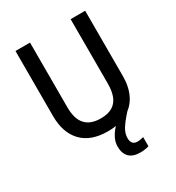

<svg xmlns="http://www.w3.org/2000/svg" viewBox="-218 -844 1099 1200"><g transform="rotate(-30 331.5 -244.0)"><path d="M414 108Q414 134 425.5 146Q437 158 457 158Q471 158 482.5 155.5Q494 153 502 151V217Q489 221 473.5 223.5Q458 226 439 226Q387 226 360.5 199.5Q334 173 334 123Q334 93 347.5 65Q361 37 382 13.5Q403 -10 426 -26L507 -49Q474 -13 453 14.5Q432 42 423 64Q414 86 414 108ZM583 -243Q583 -166 555 -109Q527 -52 471 -21Q415 10 330 10Q208 10 144 -57Q80 -124 80 -244V-714H185V-247Q185 -163 222 -122.5Q259 -82 333 -82Q384 -82 416 -101Q448 -120 463 -157Q478 -194 478 -248V-714H583Z"/></g></svg>

Font: Noto Sans Hebrew SemiCondensed Medium
Style: Regular
Weight: 500
Width: 4
Designer: Monotype Design Team
Foundry: Monotype Imaging Inc.
Version: Version 2.003